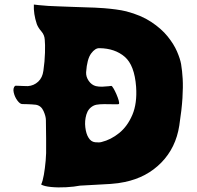

<svg xmlns="http://www.w3.org/2000/svg" viewBox="-20 -815 865 845"><path d="M777 -533Q782 -503 784 -468Q786 -433 783 -383.5Q780 -334 769 -262Q754 -165 690 -99.5Q626 -34 529 -14Q502 -8 466.5 -5.5Q431 -3 395.5 -1.5Q360 0 332 2Q307 7 271.5 9Q236 11 205 8Q174 5 161 -3Q168 -17 173 -45.5Q178 -74 181 -108Q184 -142 183 -173Q183 -173 183 -205Q183 -237 182 -286Q182 -303 171.5 -326.5Q161 -350 138 -354Q119 -356 100.5 -356.5Q82 -357 78 -357Q68 -357 56.5 -372.5Q45 -388 40.5 -407.5Q36 -427 46 -437Q47 -438 58.5 -437.5Q70 -437 83 -436.5Q96 -436 103 -436Q129 -438 148 -455.5Q167 -473 171 -504Q177 -545 178 -583Q179 -621 177 -640Q176 -661 162 -677Q148 -693 142 -709Q127 -754 129 -795Q133 -794 150.5 -792.5Q168 -791 192 -789Q208 -788 238 -787Q268 -786 305 -784.5Q342 -783 379 -782Q379 -782 395.5 -781.5Q412 -781 437.5 -779Q463 -777 489.5 -773.5Q516 -770 536 -765Q601 -748 645.5 -718.5Q690 -689 717.5 -655Q745 -621 759 -588.5Q773 -556 777 -533ZM427 -190Q468 -200 504.5 -229.5Q541 -259 562.5 -309.5Q584 -360 579 -433Q572 -528 529 -565Q486 -602 418 -603Q399 -604 381 -579.5Q363 -555 359 -497Q358 -477 370.5 -459Q383 -441 402 -436Q415 -433 430.5 -433.5Q446 -434 457.5 -435.5Q469 -437 470 -437Q473 -437 479.5 -426Q486 -415 492.5 -400Q499 -385 502.5 -372.5Q506 -360 503 -357Q502 -356 488 -356Q474 -356 455.5 -356.5Q437 -357 419.5 -356Q402 -355 392 -350Q368 -338 360 -310.5Q352 -283 355.5 -254.5Q359 -226 369 -210Q380 -191 398.5 -189Q417 -187 427 -190Z"/></svg>

Font: Potta One
Style: Regular
Weight: 400
Designer: 108,108go
Foundry: Font Zone 108
Version: Version 1.000